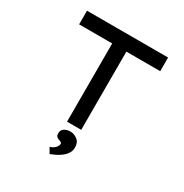

<svg xmlns="http://www.w3.org/2000/svg" viewBox="-210 -862 1212 1267"><g transform="rotate(30 396.0 -228.5)"><path d="M339 0V-596H87V-700H705V-596H447V0ZM346 243 322 201Q336 198 348 190Q360 182 368 170.5Q376 159 376 149Q376 141 370.5 137.5Q365 134 356 131Q345 128 336 121Q327 114 327 94Q327 70 346 57.5Q365 45 392 45Q420 45 445 64Q470 83 470 122Q470 147 457 167Q444 187 424 202Q404 217 383 227Q362 237 346 243Z"/></g></svg>

Font: Lexend Tera
Style: Regular
Weight: 400
Designer: Bonnie Shaver-Troup, Thomas Jockin
Foundry: Lexend
Version: Version 1.007